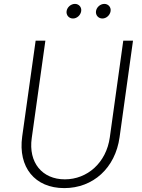

<svg xmlns="http://www.w3.org/2000/svg" viewBox="-20 -954 731 986"><path d="M310 12C458 12 572 -91 594 -249L663 -745H613L544 -249C526 -118 428 -33 313 -33C197 -33 125 -119 143 -245L213 -745H163L94 -253C72 -95 159 12 310 12ZM322 -897C319 -876 334 -859 355 -859C375 -859 394 -876 397 -897C400 -917 385 -934 365 -934C344 -934 325 -917 322 -897ZM473 -897C470 -876 485 -859 506 -859C526 -859 545 -876 548 -897C551 -917 536 -934 516 -934C495 -934 476 -917 473 -897Z"/></svg>

Font: Mluvka ExtraLight
Style: Italic
Weight: 200
Italic angle: -8°
Designer: Modified by Jiří Krblich, Original typeface by Gumpita Rahayu
Foundry: Gumpita Rahayu & Jiří Krblich
Version: Version 2.000;Glyphs 3.1.1 (3134)